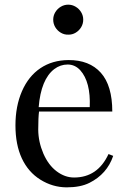

<svg xmlns="http://www.w3.org/2000/svg" viewBox="-20 -785 546 819"><path d="M211.4 -490.2Q154.8 -446.8 145 -328.1H362.8Q367.2 -435.5 322.3 -485.4Q299.8 -509.8 268.6 -509.8Q237.3 -509.8 211.4 -490.2ZM263.7 14.2Q204.1 13.7 152.3 -18.6Q100.6 -50.8 73.2 -109.4Q45.9 -168 45.9 -250Q45.9 -332 73.7 -396Q101.6 -460 152.3 -494.1Q203.1 -528.3 272 -528.8Q361.3 -529.3 410.2 -474.6Q459 -419.9 459 -309.1H146.5Q143.1 -283.2 143.1 -231.4Q143.6 -179.7 165 -129.9Q186.5 -80.6 221.7 -54.2Q256.8 -27.8 295.9 -27.8Q396.5 -27.8 442.9 -127.9L462.9 -120.1Q436.5 -42.5 361.3 -4.9Q323.2 14.2 263.7 14.2ZM335 -701.2Q335 -683.6 326.2 -668.9Q317.4 -654.3 302.7 -645.5Q288.1 -636.7 271 -637.2Q253.9 -636.7 239.3 -645.5Q224.6 -654.3 215.8 -668.9Q207 -683.6 207 -701.2Q207 -718.3 215.8 -732.9Q224.6 -747.6 239.3 -756.3Q253.9 -765.1 271 -765.1Q288.1 -765.1 302.7 -756.3Q317.4 -747.6 326.2 -732.9Q335 -718.3 335 -701.2Z"/></svg>

Font: PlayfairDisplay-Regular
Style: Regular
Weight: 400
Designer: Claus Eggers Sørensen
Foundry: Claus Eggers Sørensen
Version: Version 1.002;PS 001.002;hotconv 1.0.70;makeotf.lib2.5.58329